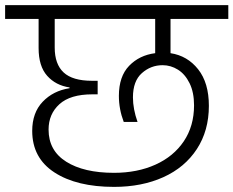

<svg xmlns="http://www.w3.org/2000/svg" viewBox="-49 -760 913 751"><path d="M618 -686V-552Q684 -542 726 -489Q768 -436 768 -346Q768 -249 721 -177Q674 -105 590 -67Q506 -29 397 -29Q251 -29 164 -85.5Q77 -142 77 -248Q77 -319 118 -362Q159 -405 223 -415V-418Q169 -426 135.5 -463.5Q102 -501 102 -572V-686H-29V-740H844V-686ZM558 -686H165V-574Q165 -509 200 -476.5Q235 -444 311 -444H333V-391H312Q226 -391 183.5 -352.5Q141 -314 141 -253Q141 -171 210 -127.5Q279 -84 397 -84Q488 -84 559 -116Q630 -148 670 -207.5Q710 -267 710 -348Q710 -399 692.5 -434.5Q675 -470 647 -487.5Q619 -505 587 -505Q541 -505 506 -474Q471 -443 471 -379Q471 -334 489 -283H435Q416 -333 416 -385Q416 -461 456 -502.5Q496 -544 558 -552Z"/></svg>

Font: Fz Poppins Light
Style: Regular
Weight: 300
Designer: Ninad Kale (Devanagari), Jonny Pinhorn (Latin)
Foundry: Indian Type Foundry
Version: Vit hóa bi Vntype.Com & FontZin.Com